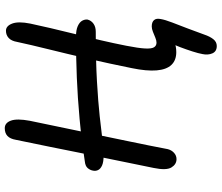

<svg xmlns="http://www.w3.org/2000/svg" viewBox="-82 -667 930 806"><g transform="rotate(-90 383.0 -264.0)"><path d="M593 181Q570 181 562 162.5Q554 144 559 121Q562 104 570 79Q578 54 588 27.5Q598 1 609 -21L639 -18Q625 -6 609 2.5Q593 11 567 11Q533 11 513.5 -9.5Q494 -30 490.5 -71.5Q487 -113 500 -176Q519 -270 539.5 -359Q560 -448 579 -524.5Q598 -601 610 -657Q614 -681 626.5 -692.5Q639 -704 657 -704Q677 -704 687 -678Q697 -652 687 -602Q679 -565 668 -517Q657 -469 643.5 -415.5Q630 -362 617 -306Q604 -250 594 -199Q584 -148 582.5 -120.5Q581 -93 587.5 -82.5Q594 -72 607 -72Q616 -72 628 -77Q640 -82 652.5 -87Q665 -92 675 -92Q693 -92 701.5 -82.5Q710 -73 706 -54Q703 -36 691.5 -6Q680 24 666.5 59Q653 94 641 128Q633 152 621.5 166.5Q610 181 593 181ZM118 12Q96 12 83 -9.5Q70 -31 81 -84Q92 -136 102 -186.5Q112 -237 123 -289.5Q134 -342 145.5 -399Q157 -456 170 -521Q183 -586 199 -662Q203 -686 215 -697.5Q227 -709 248 -709Q270 -709 279.5 -683.5Q289 -658 279 -604Q256 -495 234.5 -390Q213 -285 193.5 -192Q174 -99 160 -25Q156 -9 144.5 1.5Q133 12 118 12ZM134 -294Q106 -294 91.5 -300.5Q77 -307 72 -317.5Q67 -328 70 -340Q72 -351 80.5 -361Q89 -371 109 -373Q201 -387 288 -395Q375 -403 460 -406.5Q545 -410 632 -410Q660 -410 676.5 -402.5Q693 -395 699 -384Q705 -373 704 -362Q700 -346 686.5 -336.5Q673 -327 653 -327Q531 -327 444.5 -322Q358 -317 298.5 -310.5Q239 -304 199.5 -299Q160 -294 134 -294Z"/></g></svg>

Font: Shantell Sans
Style: Italic
Weight: 400
Italic angle: -11°
Designer: Stephen Nixon, Anya Danilova, Shantell Martin
Foundry: Arrow Type
Version: Version 1.011;[c5ecc13dd]